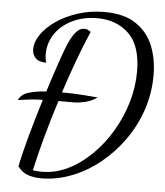

<svg xmlns="http://www.w3.org/2000/svg" viewBox="-56 -769 776 905"><g transform="rotate(5 332.5 -316.5)"><path d="M173 87Q141 87 111.5 78Q82 69 61 40Q75 -29 99 -115Q123 -201 148 -282Q120 -282 92.5 -279Q65 -276 31 -271Q42 -298 77 -309Q112 -320 161 -323Q184 -396 204 -454.5Q224 -513 234 -538Q237 -546 244 -561.5Q251 -577 261 -593.5Q271 -610 284.5 -621.5Q298 -633 314 -633Q329 -633 345 -621Q317 -557 289 -481Q261 -405 235 -325Q287 -325 334 -321.5Q381 -318 405 -316Q376 -296 346 -289.5Q316 -283 294 -283H222Q193 -193 169.5 -106Q146 -19 130 53Q143 54 152.5 55Q162 56 172 56Q236 56 295.5 27Q355 -2 406.5 -52.5Q458 -103 497 -168.5Q536 -234 557.5 -307Q579 -380 579 -453Q579 -575 521 -631.5Q463 -688 371 -688Q306 -688 254 -663Q202 -638 172.5 -595Q143 -552 143 -498Q143 -487 144.5 -476.5Q146 -466 149 -458Q113 -458 97.5 -475Q82 -492 82 -516Q82 -551 107 -587Q132 -623 176 -653Q220 -683 278 -701.5Q336 -720 402 -720Q495 -720 551 -682.5Q607 -645 632.5 -582.5Q658 -520 658 -442Q658 -356 631 -277Q604 -198 556 -131.5Q508 -65 446.5 -16Q385 33 314.5 60Q244 87 173 87Z"/></g></svg>

Font: Dancing Script Medium
Style: Regular
Weight: 500
Designer: Pablo Impallari
Foundry: Pablo Impallari
Version: Version 2.000